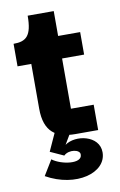

<svg xmlns="http://www.w3.org/2000/svg" viewBox="-82 -566 498 798"><g transform="rotate(-10 167.0 -167.0)"><path d="M299 0V-107H203V-319H296V-414H203V-519H93C93 -433 68 -414 15 -414V-319H73V-130C73 -31 123 0 203 0ZM47 150C168 218 301 181 301 94C301 22 201 3 155 37L191 -24L131 -47L85 54L142 80C164 58 212 66 210 88C210 127 124 115 86 86Z"/></g></svg>

Font: OSH Darker Grotesque Black
Style: Regular
Weight: 900
Designer: Gabriel Lam
Foundry: TypeRant
Version: Version 1.000;Glyphs 3.1.1 (3148)